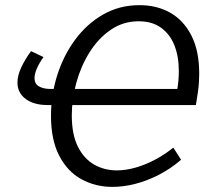

<svg xmlns="http://www.w3.org/2000/svg" viewBox="-20 -727 840 756"><path d="M693 -98.1Q653.2 -63.4 606.8 -39.4Q560.4 -15.4 513.3 -3.2Q466.1 8.9 422.9 8.9Q355.4 8.9 300.4 -21.4Q245.4 -51.7 213.1 -114Q180.8 -176.3 180.8 -270.9Q180.8 -353.1 205.3 -430.6Q229.8 -508.1 275.7 -570.5Q321.7 -632.9 385.9 -669.8Q450.2 -706.7 529.3 -706.7Q598 -706.7 650.8 -676.6Q703.6 -646.5 734 -586.4Q764.4 -526.4 764.4 -436.8Q764.4 -420.8 763.4 -404.5Q762.4 -388.3 759.6 -366.5Q756.7 -344.7 751.3 -313.4H166.6Q113.8 -313.4 81.2 -337.3Q48.7 -361.3 48.7 -401.8Q48.7 -429.1 63.2 -460.4Q77.6 -491.8 102.1 -525.6L151.3 -502.3Q134.2 -478.4 125 -457Q115.9 -435.6 115.9 -419.6Q115.9 -396.9 133.6 -386.8Q151.2 -376.7 179.6 -376.7H690L676.4 -365.3Q680.4 -388 682.3 -408Q684.1 -428 684.1 -447Q684.1 -504.8 666.6 -548.7Q649 -592.7 614 -617.9Q578.9 -643.2 526.2 -643.2Q464.9 -643.2 416.1 -609.7Q367.3 -576.3 332.9 -521.5Q298.5 -466.7 280.6 -401.5Q262.7 -336.4 262.7 -272.3Q262.7 -197.9 286.5 -150Q310.3 -102.1 350.5 -79.1Q390.8 -56.1 440 -56.1Q475.3 -56.1 514.3 -67.2Q553.4 -78.4 591.7 -98.9Q630 -119.4 662.5 -145.7Z"/></svg>

Font: Bitter Thin
Style: Italic
Weight: 100
Italic angle: -9°
Designer: Sol Matas, and Bitter project Authors
Foundry: Sol Matas
Version: Version 2.002